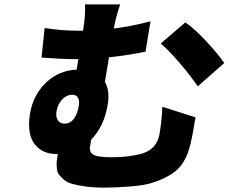

<svg xmlns="http://www.w3.org/2000/svg" viewBox="-20 -799 1041 874"><path d="M1000.7 -512.1 880.3 -405.9Q845.9 -456.3 796.3 -514Q746.8 -571.7 711.6 -600.9L823.5 -697.1Q862.6 -671.2 917.6 -612.4Q972.7 -553.6 1000.7 -512.1ZM237.2 -291.9Q233 -266.3 243.8 -251.2Q254.6 -236.2 273.1 -236.2Q299.7 -236.2 316.2 -258.2Q332.7 -280.2 338.8 -317.8Q342.7 -341.6 334.5 -354.8Q326.3 -367.9 308.9 -367.9Q283.7 -367.9 263.3 -346.6Q242.9 -325.3 237.2 -291.9ZM718.8 -312.9 870 -264.9Q856.2 -180.8 848.4 -148.1Q841.6 -120.7 834.3 -100.9Q827.1 -81 813.7 -59.7Q800.4 -38.4 782.1 -22.7Q763.8 -7.1 735.4 7.8Q707 22.7 669.4 34.1Q637.4 44.4 574.6 49.7Q511.7 55 454.9 55Q405.5 55 368.1 49.7Q330.6 44.4 307.2 37.6Q283.7 30.9 268.6 16.9Q253.6 2.8 246.8 -6.6Q240.1 -16 238.6 -35.2Q237.2 -54.3 238.1 -62.7Q239 -71 242.2 -91.3Q242.2 -91.6 242.2 -92L243.3 -98H236.2Q206 -98 181.5 -108.5Q157 -119 139 -141Q121.1 -163 115.1 -197.3Q109 -231.5 116.1 -279.1Q130.7 -367.5 189.8 -423.3Q248.9 -479 328.8 -481.9L336.6 -529.8H324.6Q262.4 -529.8 169 -536.9L183.2 -671.2Q266.7 -659.1 335.9 -659.1H358Q370 -733 366.8 -779.1H527Q508.2 -724.4 497.9 -669Q586.6 -680.8 665.1 -702.1L642.4 -563.9Q573.5 -549 476.2 -538L457.4 -426.1Q480.8 -387.1 470.5 -323.9Q454.2 -223.7 394.9 -163L391 -138.8Q387.8 -125.7 389.9 -115.4Q392 -105.1 400.7 -97.8Q409.4 -90.6 430.8 -86.8Q452.1 -83.1 487.6 -83.1Q567.5 -83.1 627.5 -100.1Q695 -121.1 706.3 -190Q717.3 -256.4 718.8 -312.9Z"/></svg>

Font: Karasuma Gothic
Style: Italic
Weight: 900
Italic angle: -9.39999°
Designer: Rasmus Andersson / Ryoko Nishizuka
Foundry: Genbu
Version: Version 1.00